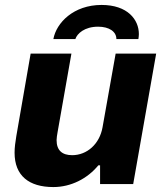

<svg xmlns="http://www.w3.org/2000/svg" viewBox="-20 -744 669 777"><path d="M391 -724C278 -724 208 -652 196 -586H285C292 -608 322 -636 377 -636C422 -636 451 -616 451 -586H540C541 -593 542 -599 542 -606C542 -665 496 -724 391 -724ZM196 13C267 13 334 -21 378 -75H385V1H519L612 -527H448L395 -229C383 -161 332 -116 272 -116C232 -116 209 -135 209 -177C209 -186 211 -197 213 -209L269 -527H104L46 -193C42 -169 39 -147 39 -126C39 -33 97 13 196 13Z"/></svg>

Font: Archivo ExtraBold
Style: Italic
Weight: 800
Italic angle: -10°
Designer: Hector Gatti
Foundry: Omnibus-Type
Version: Version 2.001